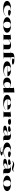

<svg xmlns="http://www.w3.org/2000/svg" viewBox="5999 -6784 1000 13038"><g transform="rotate(90 6499.0 -265.0)"><path d="M540 15Q387 15 275.5 -17Q164 -49 103 -107Q42 -165 42 -243Q42 -306 81 -356Q120 -406 192 -441.5Q264 -477 362 -496Q460 -515 579 -515Q675 -515 759 -506Q843 -497 907.5 -480.5Q972 -464 1008 -440.5Q1044 -417 1044 -388Q1044 -366 1019 -349Q994 -332 951.5 -323Q909 -314 855 -314Q756 -314 700.5 -334.5Q645 -355 645 -393Q645 -410 658.5 -424Q672 -438 697 -448Q744 -466 744 -475Q744 -481 726.5 -487.5Q709 -494 678 -498.5Q647 -503 605 -503Q550 -503 502.5 -486.5Q455 -470 420.5 -441Q386 -412 367 -371.5Q348 -331 348 -282Q348 -233 370.5 -187.5Q393 -142 438.5 -107Q484 -72 553 -51.5Q622 -31 714 -31Q787 -31 849.5 -44Q912 -57 963 -83Q1014 -109 1050 -148L1062 -139Q1027 -102 979.5 -73.5Q932 -45 869 -25Q806 -5 724.5 5Q643 15 540 15Z M1674 -515Q1792 -515 1888.5 -496Q1985 -477 2054.5 -441.5Q2124 -406 2161.5 -356.5Q2199 -307 2199 -246Q2199 -187 2161 -139Q2123 -91 2053.5 -56.5Q1984 -22 1888 -3.5Q1792 15 1674 15Q1557 15 1460.5 -3.5Q1364 -22 1294.5 -56.5Q1225 -91 1187.5 -139Q1150 -187 1150 -246Q1150 -307 1187.5 -356.5Q1225 -406 1294.5 -441.5Q1364 -477 1460.5 -496Q1557 -515 1674 -515ZM1675 -503Q1604 -503 1555 -469Q1506 -435 1481 -377Q1456 -319 1456 -246Q1456 -195 1470 -149.5Q1484 -104 1511.5 -70Q1539 -36 1579.5 -16.5Q1620 3 1674 3Q1727 3 1768 -16Q1809 -35 1837 -69.5Q1865 -104 1879 -149Q1893 -194 1893 -246Q1893 -300 1879.5 -347Q1866 -394 1838.5 -429Q1811 -464 1770 -483.5Q1729 -503 1675 -503Z M3404 -10V0H2947V-10L3021 -20V-348Q3021 -402 2992 -427Q2963 -452 2904 -452Q2873 -452 2842 -442Q2811 -432 2779.5 -413.5Q2748 -395 2718 -367.5Q2688 -340 2661 -306V-20L2735 -10V0H2282V-10L2358 -20V-468H2278V-479L2661 -515V-347L2671 -340Q2718 -397 2776.5 -436Q2835 -475 2904.5 -495Q2974 -515 3052 -515Q3112 -515 3162 -505Q3212 -495 3248 -473.5Q3284 -452 3304 -419Q3324 -386 3324 -339V-20Z M3471 0V-10L3570 -20V-480H3478V-490L3570 -500Q3565 -546 3571 -586Q3577 -626 3594 -649Q3619 -684 3664.5 -705Q3710 -726 3784.5 -735.5Q3859 -745 3969 -745Q4052 -745 4124 -738.5Q4196 -732 4250 -718.5Q4304 -705 4334.5 -685Q4365 -665 4365 -639Q4365 -617 4340.5 -603Q4316 -589 4271.5 -582Q4227 -575 4168 -575Q4064 -575 4006 -590.5Q3948 -606 3948 -644Q3948 -655 3958.5 -667Q3969 -679 3983 -689.5Q3997 -700 4007.5 -709Q4018 -718 4018 -723Q4018 -729 4008.5 -731.5Q3999 -734 3971 -734Q3904 -734 3875.5 -715.5Q3847 -697 3847 -661Q3847 -647 3850 -622Q3853 -597 3859 -565.5Q3865 -534 3873 -500L4038 -496V-483H3873V-20L3981 -10V0Z M4677 -515Q4831 -515 4937.5 -486Q5044 -457 5099.5 -402.5Q5155 -348 5155 -270H4447V-280L4849 -293Q4849 -360 4828.5 -406.5Q4808 -453 4766 -478Q4724 -503 4659 -503Q4597 -503 4549.5 -477Q4502 -451 4475.5 -398.5Q4449 -346 4449 -264Q4449 -223 4469 -186.5Q4489 -150 4526 -120Q4563 -90 4614.5 -70Q4666 -50 4727 -43Q4790 -33 4851 -35Q4912 -37 4967 -50Q5022 -63 5068.5 -87.5Q5115 -112 5147 -148L5160 -139Q5125 -102 5077.5 -73.5Q5030 -45 4966.5 -25Q4903 -5 4821.5 5Q4740 15 4637 15Q4523 15 4431.5 -3.5Q4340 -22 4276 -55.5Q4212 -89 4178 -136.5Q4144 -184 4144 -243Q4144 -306 4182.5 -356Q4221 -406 4292 -441.5Q4363 -477 4460.5 -496Q4558 -515 4677 -515Z M6261 -745V-32H6341V-21L5958 15V-154L5949 -161Q5931 -122 5899 -90.5Q5867 -59 5822 -35Q5777 -11 5720 2Q5663 15 5594 15Q5490 15 5412.5 -15Q5335 -45 5291.5 -102Q5248 -159 5248 -238Q5248 -322 5296.5 -384Q5345 -446 5431 -480.5Q5517 -515 5629 -515Q5706 -515 5773.5 -501Q5841 -487 5889.5 -462Q5938 -437 5958 -401V-698H5878V-709ZM5758 -480Q5696 -480 5649.5 -452Q5603 -424 5578.5 -373.5Q5554 -323 5554 -255Q5554 -180 5577 -133.5Q5600 -87 5640.5 -66.5Q5681 -46 5732 -46Q5777 -46 5813 -59Q5849 -72 5877 -95.5Q5905 -119 5925 -149Q5945 -179 5958 -214V-328Q5958 -359 5944.5 -387Q5931 -415 5905.5 -436Q5880 -457 5842.5 -468.5Q5805 -480 5758 -480Z M6952 -515Q7106 -515 7212.5 -486Q7319 -457 7374.5 -402.5Q7430 -348 7430 -270H6722V-280L7124 -293Q7124 -360 7103.5 -406.5Q7083 -453 7041 -478Q6999 -503 6934 -503Q6872 -503 6824.5 -477Q6777 -451 6750.5 -398.5Q6724 -346 6724 -264Q6724 -223 6744 -186.5Q6764 -150 6801 -120Q6838 -90 6889.5 -70Q6941 -50 7002 -43Q7065 -33 7126 -35Q7187 -37 7242 -50Q7297 -63 7343.5 -87.5Q7390 -112 7422 -148L7435 -139Q7400 -102 7352.5 -73.5Q7305 -45 7241.5 -25Q7178 -5 7096.5 5Q7015 15 6912 15Q6798 15 6706.5 -3.5Q6615 -22 6551 -55.5Q6487 -89 6453 -136.5Q6419 -184 6419 -243Q6419 -306 6457.5 -356Q6496 -406 6567 -441.5Q6638 -477 6735.5 -496Q6833 -515 6952 -515Z M7522 0V-10L7598 -23V-468H7518V-479L7901 -515V-358L7912 -350Q7944 -390 7975 -419Q8006 -448 8042 -468Q8086 -493 8138.5 -504Q8191 -515 8257 -515Q8315 -515 8358.5 -502.5Q8402 -490 8427 -467.5Q8452 -445 8452 -416Q8452 -384 8426.5 -359.5Q8401 -335 8356.5 -321.5Q8312 -308 8254 -308Q8195 -308 8152 -319.5Q8109 -331 8085.5 -352Q8062 -373 8062 -399Q8062 -414 8067 -424.5Q8072 -435 8077 -443Q8082 -451 8082 -456Q8082 -463 8069 -463Q8055 -463 8031 -448Q8007 -433 7979 -407Q7955 -385 7935 -360Q7915 -335 7901 -310V-23L7976 -10V0Z M9046 -515Q9178 -515 9264 -503Q9350 -491 9399 -464Q9448 -437 9468 -391.5Q9488 -346 9488 -281V-36Q9488 -23 9495.5 -17Q9503 -11 9516 -11Q9531 -11 9551.5 -16.5Q9572 -22 9593 -30V-20Q9572 -10 9541 -2Q9510 6 9473 10.5Q9436 15 9399 15Q9291 15 9238 -13Q9185 -41 9185 -98Q9185 -114 9185 -122Q9185 -130 9185 -136Q9185 -142 9185 -149L9176 -156Q9148 -110 9108.5 -77.5Q9069 -45 9018 -24.5Q8967 -4 8903.5 5.5Q8840 15 8763 15Q8688 15 8632 2Q8576 -11 8544.5 -37.5Q8513 -64 8513 -102Q8513 -188 8682 -230Q8851 -272 9185 -272Q9185 -353 9167 -404Q9149 -455 9105.5 -479Q9062 -503 8987 -503Q8944 -503 8911.5 -498.5Q8879 -494 8861 -487Q8843 -480 8843 -473Q8843 -469 8853 -463.5Q8863 -458 8888 -448Q8937 -428 8937 -393Q8937 -355 8881.5 -334.5Q8826 -314 8728 -314Q8646 -314 8594 -332Q8542 -350 8542 -382Q8542 -409 8580 -433Q8618 -457 8686 -475.5Q8754 -494 8846 -504.5Q8938 -515 9046 -515ZM9185 -260Q9063 -260 8981.5 -239Q8900 -218 8859.5 -184Q8819 -150 8819 -110Q8819 -87 8834 -70.5Q8849 -54 8874 -46Q8899 -38 8930 -38Q8963 -38 9000 -48.5Q9037 -59 9073 -80Q9109 -101 9138.5 -130.5Q9168 -160 9185 -197Z M10153 15Q10000 15 9888.5 -17Q9777 -49 9716 -107Q9655 -165 9655 -243Q9655 -306 9694 -356Q9733 -406 9805 -441.5Q9877 -477 9975 -496Q10073 -515 10192 -515Q10288 -515 10372 -506Q10456 -497 10520.5 -480.5Q10585 -464 10621 -440.5Q10657 -417 10657 -388Q10657 -366 10632 -349Q10607 -332 10564.5 -323Q10522 -314 10468 -314Q10369 -314 10313.5 -334.5Q10258 -355 10258 -393Q10258 -410 10271.5 -424Q10285 -438 10310 -448Q10357 -466 10357 -475Q10357 -481 10339.5 -487.5Q10322 -494 10291 -498.5Q10260 -503 10218 -503Q10163 -503 10115.5 -486.5Q10068 -470 10033.5 -441Q9999 -412 9980 -371.5Q9961 -331 9961 -282Q9961 -233 9983.5 -187.5Q10006 -142 10051.5 -107Q10097 -72 10166 -51.5Q10235 -31 10327 -31Q10400 -31 10462.5 -44Q10525 -57 10576 -83Q10627 -109 10663 -148L10675 -139Q10640 -102 10592.5 -73.5Q10545 -45 10482 -25Q10419 -5 10337.5 5Q10256 15 10153 15ZM10256 215Q10145 215 10067 200.5Q9989 186 9955 153L9967 145Q9992 163 10039.5 174Q10087 185 10143 185Q10187 185 10225.5 178Q10264 171 10288 156.5Q10312 142 10312 121Q10312 107 10302.5 94Q10293 81 10270 70Q10247 59 10207.5 52.5Q10168 46 10108 46L10163 0H10177L10150 24L10161 32Q10291 34 10375.5 48.5Q10460 63 10501 84Q10542 105 10542 128Q10542 150 10507 170Q10472 190 10408 202.5Q10344 215 10256 215Z M11298 -515Q11430 -515 11516 -503Q11602 -491 11651 -464Q11700 -437 11720 -391.5Q11740 -346 11740 -281V-36Q11740 -23 11747.5 -17Q11755 -11 11768 -11Q11783 -11 11803.5 -16.5Q11824 -22 11845 -30V-20Q11824 -10 11793 -2Q11762 6 11725 10.5Q11688 15 11651 15Q11543 15 11490 -13Q11437 -41 11437 -98Q11437 -114 11437 -122Q11437 -130 11437 -136Q11437 -142 11437 -149L11428 -156Q11400 -110 11360.5 -77.5Q11321 -45 11270 -24.5Q11219 -4 11155.5 5.5Q11092 15 11015 15Q10940 15 10884 2Q10828 -11 10796.5 -37.5Q10765 -64 10765 -102Q10765 -188 10934 -230Q11103 -272 11437 -272Q11437 -353 11419 -404Q11401 -455 11357.5 -479Q11314 -503 11239 -503Q11196 -503 11163.5 -498.5Q11131 -494 11113 -487Q11095 -480 11095 -473Q11095 -469 11105 -463.5Q11115 -458 11140 -448Q11189 -428 11189 -393Q11189 -355 11133.5 -334.5Q11078 -314 10980 -314Q10898 -314 10846 -332Q10794 -350 10794 -382Q10794 -409 10832 -433Q10870 -457 10938 -475.5Q11006 -494 11098 -504.5Q11190 -515 11298 -515ZM11437 -260Q11315 -260 11233.5 -239Q11152 -218 11111.5 -184Q11071 -150 11071 -110Q11071 -87 11086 -70.5Q11101 -54 11126 -46Q11151 -38 11182 -38Q11215 -38 11252 -48.5Q11289 -59 11325 -80Q11361 -101 11390.5 -130.5Q11420 -160 11437 -197ZM11413 -576Q11371 -576 11327.5 -587Q11284 -598 11240 -613Q11196 -628 11152.5 -639Q11109 -650 11067 -650Q11022 -650 10983 -634Q10944 -618 10911 -583L10900 -589Q10928 -632 10963.5 -663.5Q10999 -695 11046.5 -712Q11094 -729 11159 -729Q11209 -729 11252.5 -718.5Q11296 -708 11336.5 -694Q11377 -680 11416.5 -669Q11456 -658 11497 -658Q11536 -658 11570.5 -675.5Q11605 -693 11629 -722L11642 -716Q11611 -666 11578.5 -635Q11546 -604 11506 -590Q11466 -576 11413 -576Z M12431 -515Q12549 -515 12645.5 -496Q12742 -477 12811.5 -441.5Q12881 -406 12918.5 -356.5Q12956 -307 12956 -246Q12956 -187 12918 -139Q12880 -91 12810.5 -56.5Q12741 -22 12645 -3.5Q12549 15 12431 15Q12314 15 12217.5 -3.5Q12121 -22 12051.5 -56.5Q11982 -91 11944.5 -139Q11907 -187 11907 -246Q11907 -307 11944.5 -356.5Q11982 -406 12051.5 -441.5Q12121 -477 12217.5 -496Q12314 -515 12431 -515ZM12432 -503Q12361 -503 12312 -469Q12263 -435 12238 -377Q12213 -319 12213 -246Q12213 -195 12227 -149.5Q12241 -104 12268.5 -70Q12296 -36 12336.5 -16.5Q12377 3 12431 3Q12484 3 12525 -16Q12566 -35 12594 -69.5Q12622 -104 12636 -149Q12650 -194 12650 -246Q12650 -300 12636.5 -347Q12623 -394 12595.5 -429Q12568 -464 12527 -483.5Q12486 -503 12432 -503Z"/></g></svg>

Font: Kalnia Expanded Medium
Style: Regular
Weight: 500
Width: 7
Designer: Frida Medrano
Foundry: Frida Medrano
Version: Version 1.105